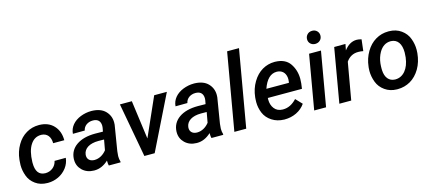

<svg xmlns="http://www.w3.org/2000/svg" viewBox="-55 -1274 4069 1807"><g transform="rotate(-15 1979.0 -370.0)"><path d="M238.3 -84.5C177.7 -85.9 147.5 -127 147.5 -208.5C147.5 -211.9 147.5 -214.8 147.5 -217.8C149.4 -290 163.1 -345.7 189 -384.8C214.4 -423.8 249 -443.4 292 -443.4C293.5 -443.4 294.9 -443.4 296.4 -443.4C352.5 -440.9 382.8 -398.9 382.8 -338.4H491.2C491.2 -397 474.1 -444.8 439.9 -481.4C405.8 -518.1 359.9 -536.6 302.7 -538.1C300.3 -538.1 297.9 -538.1 294.9 -538.1C251 -538.1 210.4 -527.3 173.3 -505.4C135.7 -483.4 105 -452.1 81.1 -410.6C56.6 -369.1 41.5 -322.8 36.1 -271.5L34.7 -254.4C33.7 -242.2 32.7 -230 32.7 -218.3C32.7 -182.6 39.1 -147.5 52.2 -112.3C64.9 -77.1 87.4 -48.3 119.1 -25.4C150.9 -2.4 189.5 9.3 234.9 9.8C236.8 9.8 239.3 9.8 241.2 9.8C275.9 9.8 309.6 2 342.3 -13.2C375 -28.8 402.3 -50.8 424.3 -79.6C445.8 -108.4 458.5 -140.1 461.9 -174.8L352.5 -174.3C346.7 -147.5 333.5 -125.5 312.5 -108.9C291.5 -92.8 267.6 -84.5 241.2 -84.5C240.2 -84.5 239.3 -84.5 238.3 -84.5Z M949.2 0 949.7 -8.8C944.8 -24.4 942.4 -40.5 942.4 -56.6C942.4 -59.6 942.4 -62 942.4 -64.9L946.3 -108.9L986.8 -356.4C987.8 -364.3 987.8 -371.6 987.8 -378.9C987.8 -421.9 973.1 -459 943.4 -489.7C913.6 -520.5 869.6 -536.6 812 -538.1C810.1 -538.1 808.6 -538.1 806.6 -538.1C770.5 -538.1 735.4 -531.2 701.7 -518.1C633.8 -491.2 589.4 -440.4 585 -375.5L700.7 -376.5C705.1 -398.4 716.3 -416 734.4 -429.2C752.9 -441.9 773.4 -448.2 796.9 -448.2C797.9 -448.2 799.3 -448.2 800.3 -448.2C840.3 -447.3 863.8 -429.2 870.1 -394C871.1 -388.7 871.6 -382.8 871.6 -377C871.6 -371.1 871.1 -364.7 870.1 -358.4L863.3 -322.3L788.1 -323.2C711.4 -323.2 649.9 -307.1 604.5 -275.4C559.1 -243.7 534.7 -199.7 532.2 -144C532.2 -141.1 532.2 -138.7 532.2 -136.2C532.2 -95.2 546.9 -61 575.7 -33.2C605 -5.4 642.6 9.3 688.5 9.8C689.9 9.8 691.4 9.8 693.4 9.8C741.7 9.8 787.1 -9.8 829.6 -49.3C829.6 -46.4 829.6 -43.9 829.6 -41C829.6 -24.9 831.1 -11.2 834.5 0ZM715.3 -85C672.4 -86.4 649.9 -111.8 649.9 -145C649.9 -148.9 649.9 -152.3 650.4 -156.2C657.7 -213.4 711.9 -248.5 799.3 -248.5L854.5 -248L836.4 -147.9C807.1 -110.4 765.1 -85 719.2 -85C717.8 -85 716.8 -85 715.3 -85Z M1200.2 -528.3H1084L1180.7 0H1281.2L1541.5 -528.3H1418L1251 -151.9Z M1949.2 0 1949.7 -8.8C1944.8 -24.4 1942.4 -40.5 1942.4 -56.6C1942.4 -59.6 1942.4 -62 1942.4 -64.9L1946.3 -108.9L1986.8 -356.4C1987.8 -364.3 1987.8 -371.6 1987.8 -378.9C1987.8 -421.9 1973.1 -459 1943.4 -489.7C1913.6 -520.5 1869.6 -536.6 1812 -538.1C1810.1 -538.1 1808.6 -538.1 1806.6 -538.1C1770.5 -538.1 1735.4 -531.2 1701.7 -518.1C1633.8 -491.2 1589.4 -440.4 1585 -375.5L1700.7 -376.5C1705.1 -398.4 1716.3 -416 1734.4 -429.2C1752.9 -441.9 1773.4 -448.2 1796.9 -448.2C1797.9 -448.2 1799.3 -448.2 1800.3 -448.2C1840.3 -447.3 1863.8 -429.2 1870.1 -394C1871.1 -388.7 1871.6 -382.8 1871.6 -377C1871.6 -371.1 1871.1 -364.7 1870.1 -358.4L1863.3 -322.3L1788.1 -323.2C1711.4 -323.2 1649.9 -307.1 1604.5 -275.4C1559.1 -243.7 1534.7 -199.7 1532.2 -144C1532.2 -141.1 1532.2 -138.7 1532.2 -136.2C1532.2 -95.2 1546.9 -61 1575.7 -33.2C1605 -5.4 1642.6 9.3 1688.5 9.8C1689.9 9.8 1691.4 9.8 1693.4 9.8C1741.7 9.8 1787.1 -9.8 1829.6 -49.3C1829.6 -46.4 1829.6 -43.9 1829.6 -41C1829.6 -24.9 1831.1 -11.2 1834.5 0ZM1715.3 -85C1672.4 -86.4 1649.9 -111.8 1649.9 -145C1649.9 -148.9 1649.9 -152.3 1650.4 -156.2C1657.7 -213.4 1711.9 -248.5 1799.3 -248.5L1854.5 -248L1836.4 -147.9C1807.1 -110.4 1765.1 -85 1719.2 -85C1717.8 -85 1716.8 -85 1715.3 -85Z M2303.7 -750H2188L2057.6 0H2173.3Z M2542 9.8C2543.5 9.8 2544.9 9.8 2546.4 9.8C2587.9 9.8 2626 1.5 2661.6 -15.6C2697.3 -32.7 2726.1 -57.1 2748 -88.9L2689.5 -150.4C2648.9 -106.9 2605 -85.4 2557.1 -85.4C2555.2 -85.4 2553.7 -85.4 2551.8 -85.4C2517.1 -85.9 2490.2 -98.6 2471.7 -122.6C2453.1 -146.5 2443.8 -175.8 2443.8 -210.9C2443.8 -215.8 2443.8 -221.2 2444.3 -226.6H2776.9L2783.7 -277.3C2785.2 -292.5 2786.1 -307.1 2786.1 -321.3C2786.1 -378.4 2771 -428.2 2741.2 -471.7C2711.4 -514.6 2663.6 -536.6 2597.7 -538.1C2595.7 -538.1 2593.8 -538.1 2591.8 -538.1C2549.8 -538.1 2509.8 -527.3 2472.7 -505.9C2435.1 -483.9 2403.8 -451.7 2378.4 -409.2C2352.5 -366.2 2336.9 -317.9 2331.1 -264.2L2329.6 -244.1C2328.6 -234.9 2328.6 -226.1 2328.6 -216.8C2328.6 -180.2 2335.9 -144.5 2350.1 -109.9C2364.7 -75.2 2389.2 -46.9 2422.9 -24.9C2456.5 -2.9 2496.1 8.8 2542 9.8ZM2591.3 -443.4C2637.7 -441.4 2668 -413.6 2675.3 -367.2C2676.3 -360.4 2676.8 -354 2676.8 -347.2C2676.8 -339.4 2676.3 -331.5 2674.8 -323.2L2672.9 -313L2453.6 -313.5C2483.4 -399.9 2528.3 -443.4 2587.4 -443.4C2588.9 -443.4 2589.8 -443.4 2591.3 -443.4Z M2943.8 -663.6C2943.8 -646 2950.2 -631.3 2962.4 -619.6C2974.6 -608.4 2989.7 -602.5 3006.8 -602.5C3007.8 -602.5 3008.8 -602.5 3009.8 -602.5C3028.8 -603 3044.4 -609.4 3056.6 -621.6C3068.8 -633.8 3074.7 -648.9 3074.7 -667.5C3074.7 -685.1 3068.4 -699.7 3056.2 -711.9C3043.9 -723.6 3029.3 -729.5 3011.7 -729.5C3010.7 -729.5 3009.8 -729.5 3008.8 -729.5C2988.8 -729 2973.1 -722.2 2961.4 -709.5C2949.7 -696.8 2943.8 -681.6 2943.8 -663.6ZM3043 -528.3H2927.2L2835.4 0H2951.2Z M3439.5 -531.7C3420.4 -536.6 3405.8 -539.1 3395 -539.1C3394 -539.1 3393.1 -539.1 3392.1 -539.1C3346.2 -539.1 3305.7 -515.6 3270 -468.8L3281.7 -528.8L3171.9 -528.3L3080.6 0H3196.3L3259.8 -361.8C3289.1 -403.8 3327.6 -424.8 3376.5 -424.8C3377.9 -424.8 3379.4 -424.8 3380.9 -424.8C3396 -424.8 3411.1 -423.3 3426.3 -419.9Z M3435.1 -255.9C3434.1 -245.1 3433.6 -234.9 3433.6 -224.6C3433.6 -188 3440.4 -151.4 3454.1 -115.2C3467.8 -79.1 3491.2 -49.3 3523.9 -26.4C3556.6 -2.9 3595.2 9.3 3640.1 9.8C3642.6 9.8 3645 9.8 3647.9 9.8C3692.9 9.8 3734.4 -1.5 3772.5 -23.4C3810.5 -45.9 3842.3 -78.6 3867.7 -121.6C3892.6 -164.6 3907.7 -213.9 3913.1 -270C3914.1 -281.7 3914.6 -293 3914.6 -303.7C3914.6 -340.3 3908.2 -377 3894.5 -412.6C3881.3 -448.7 3857.9 -478.5 3825.2 -502C3792.5 -525.4 3753.4 -537.6 3708 -538.1C3705.6 -538.1 3703.1 -538.1 3700.7 -538.1C3655.8 -538.1 3614.7 -526.9 3576.7 -504.4C3538.6 -481.9 3507.3 -449.7 3482.4 -407.2C3457.5 -364.7 3441.9 -317.9 3436.5 -266.1ZM3550.3 -199.2C3549.8 -205.1 3549.8 -211.4 3549.8 -218.3C3549.8 -231.9 3550.3 -248 3552.2 -266.1C3556.6 -305.7 3567.9 -340.3 3585 -370.6C3612.8 -418.9 3650.9 -443.4 3698.2 -443.4C3699.7 -443.4 3700.7 -443.4 3702.1 -443.4C3765.1 -440.9 3799.3 -391.1 3799.3 -307.6L3796.4 -259.8C3789.6 -205.1 3772.9 -162.1 3746.6 -130.9C3720.2 -100.1 3687.5 -84.5 3649.4 -84.5C3648.4 -84.5 3647 -84.5 3646 -84.5C3587.4 -86.4 3553.7 -130.9 3550.3 -199.2Z"/></g></svg>

Font: Roboto Medium
Style: Italic
Weight: 500
Italic angle: -12°
Designer: Google
Version: Version 2.137; 2017